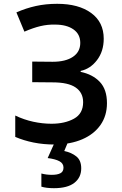

<svg xmlns="http://www.w3.org/2000/svg" viewBox="-20 -747 640 1007"><path d="M267 11Q208 11 156 0.5Q104 -10 60 -29V-141Q106 -119 154.5 -108.5Q203 -98 250 -98Q320 -98 368 -124.5Q416 -151 416 -211Q416 -261 377 -288Q338 -315 256 -315L149 -316V-424L256 -423Q324 -423 362.5 -449Q401 -475 401 -522Q401 -568 365 -593Q329 -618 269 -618Q230 -619 192 -610Q154 -601 108 -581L66 -682Q116 -704 168 -715.5Q220 -727 280 -727Q392 -727 458 -679Q524 -631 524 -544Q524 -478 489 -432Q454 -386 403 -375V-370Q466 -357 503.5 -317.5Q541 -278 541 -206Q541 -140 507 -91.5Q473 -43 411.5 -16.5Q350 10 267 11ZM263 240Q223 240 197 232V163Q223 170 252 170Q281 170 297 161.5Q313 153 313 132Q313 110 291.5 98.5Q270 87 230 82L269 -5H338L317 45Q355 53 380.5 73.5Q406 94 406 136Q406 184 370 212Q334 240 263 240Z"/></svg>

Font: Noto Sans Mono SemiBold
Style: Regular
Weight: 600
Designer: Monotype Design Team
Foundry: Monotype Imaging Inc.
Version: Version 2.014; ttfautohint (v1.8.4.7-5d5b)